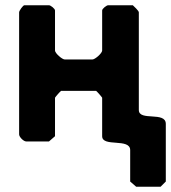

<svg xmlns="http://www.w3.org/2000/svg" viewBox="-20 -540 653 733"><path d="M487 -520H393C387 -520 370 -507 370 -500V-347C370 -337 343 -313 333 -313H227C217 -313 190 -337 190 -347V-500C190 -507 173 -520 167 -520H73C68 -520 53 -499 53 -493V-27C53 -17 70 0 80 0H167L190 -20V-167C193 -172 209 -190 213 -193H347C351 -190 367 -172 370 -167V-20C370 23 477 -14 477 33V153L500 173H593L613 153V-67C613 -116 510 -76 510 -120V-493C510 -499 490 -517 487 -520Z"/></svg>

Font: Asimov Print
Style: C
Weight: 500
Designer: Google
Version: Version 2.000980: 2014